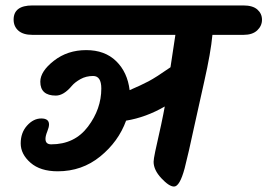

<svg xmlns="http://www.w3.org/2000/svg" viewBox="-20 -682 982 705"><path d="M99 -662H874Q908 -662 925 -647Q942 -632 942 -609.5Q942 -587 924.5 -570.5Q907 -554 874 -554H760Q754 -489 730 -383Q706 -277 693.5 -219Q681 -161 674 -130.5Q667 -100 658 -64Q640 3 619 3Q601 3 572.5 -27.5Q544 -58 544 -88Q544 -97 550 -126Q576 -240 585 -291Q516 -251 443 -239Q415 -162 348 -107.5Q281 -53 192 -53Q128 -53 92 -84.5Q56 -116 56 -155.5Q56 -195 79.5 -221Q103 -247 131.5 -247Q160 -247 160 -225Q160 -215 153.5 -199Q147 -183 147 -172Q147 -152 168 -152Q254 -152 303 -217Q352 -282 352 -357Q352 -403 322 -403Q296 -403 275.5 -391.5Q255 -380 244 -367Q214 -331 185 -331Q128 -331 128 -382Q128 -420 178 -459Q228 -498 296.5 -498Q365 -498 406.5 -457.5Q448 -417 456 -351Q498 -369 525.5 -383.5Q553 -398 606 -435L624 -554H99Q65 -554 47.5 -569.5Q30 -585 30 -610Q30 -662 99 -662Z"/></svg>

Font: Kalam
Style: Bold
Weight: 700
Version: Version 2.001;PS 1.0;hotconv 1.0.79;makeotf.lib2.5.61930; tt